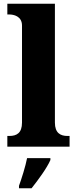

<svg xmlns="http://www.w3.org/2000/svg" viewBox="-20 -780 409 1021"><path d="M19 0H350V-57H339C301 -57 272 -73 272 -128V-760H19V-703H30C51 -703 97 -695 97 -644V-128C97 -73 69 -57 30 -57H19ZM81 208V221H148C183 177 230 113 248 71V61H124C116 103 95 170 81 208Z"/></svg>

Font: Noto Serif Gurmukhi ExtraBold
Style: Regular
Weight: 800
Designer: Vaibhav Singh and the Monotype Design Team
Foundry: Monotype Imaging Inc.
Version: Version 2.004